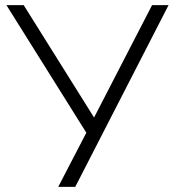

<svg xmlns="http://www.w3.org/2000/svg" viewBox="-20 -725 675 745"><path d="M206 0 315 -210 5 -705H72L345 -269L570 -705H634L272 0Z"/></svg>

Font: Nunito Sans Light
Style: Regular
Weight: 300
Designer: Vernon Adams
Foundry: Vernon Adams
Version: Version 3.101; ttfautohint (v1.8.4.7-5d5b);gftools[0.9.27]